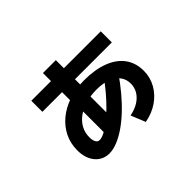

<svg xmlns="http://www.w3.org/2000/svg" viewBox="-131 -919 1263 1263"><g transform="rotate(-45 500.0 -288.0)"><path d="M368 -49V-338H360V-641H480V-338H472V-49ZM177 -463V-566H823V-463ZM570 -36Q617 -45 650.5 -66Q684 -87 702 -117Q720 -147 720 -183Q720 -224 697.5 -253.5Q675 -283 633 -299Q591 -315 533 -315Q476 -315 429 -301Q382 -287 348 -262Q314 -237 295.5 -202.5Q277 -168 277 -126Q277 -97 286.5 -81Q296 -65 312 -65Q332 -65 360 -79.5Q388 -94 421.5 -120Q455 -146 491.5 -182Q528 -218 564 -261Q600 -304 633 -351L713 -294Q674 -236 631 -184.5Q588 -133 543.5 -91Q499 -49 455 -19Q411 11 370.5 27Q330 43 295 43Q234 42 197 -3Q160 -48 160 -122Q160 -186 186.5 -239.5Q213 -293 261 -332.5Q309 -372 374 -394Q439 -416 516 -416Q618 -416 690.5 -388.5Q763 -361 801.5 -308.5Q840 -256 840 -182Q840 -121 810.5 -69Q781 -17 729.5 18Q678 53 611 65Z"/></g></svg>

Font: M PLUS 1 Code
Style: Bold
Weight: 700
Designer: Coji Morishita
Foundry: UNDERFOREST DESIGN
Version: Version 1.002